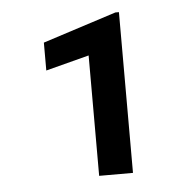

<svg xmlns="http://www.w3.org/2000/svg" viewBox="-38 -746 428 458"><g transform="rotate(-5 176.0 -517.5)"><path d="M262.8 -710.2V-325.3H181.8V-613.6L78.1 -586.6V-653.4L254.3 -710.2Z"/></g></svg>

Font: Interface
Style: Regular
Weight: 400
Designer: Rasmus Andersson
Foundry: rsms
Version: Version 1.8